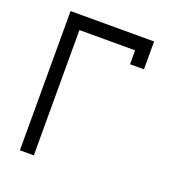

<svg xmlns="http://www.w3.org/2000/svg" viewBox="-117 -717 735 810"><g transform="rotate(20 250.0 -312.5)"><path d="M62.5 -625Q62.5 -625 62.5 0H125V-562.5H375V-500H437.5Q437.5 -500 437.5 -625Z"/></g></svg>

Font: Unifont
Style: Regular
Weight: 500
Version: Version 15.1.04